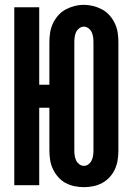

<svg xmlns="http://www.w3.org/2000/svg" viewBox="-20 -765 540 793"><path d="M327 8Q307 8 287.5 4Q268 0 250.5 -9.5Q233 -19 220 -34Q207 -49 198.5 -67Q190 -85 187 -104.5Q184 -124 184 -144V-320H142V0H39V-735H142V-415H184V-591Q184 -611 187 -630.5Q190 -650 198.5 -668Q207 -686 220 -701Q233 -716 250.5 -725.5Q268 -735 287.5 -740Q307 -745 327 -745Q346 -745 365.5 -740Q385 -735 402.5 -725.5Q420 -716 433 -701Q446 -686 454.5 -668Q463 -650 466 -630.5Q469 -611 469 -591V-144Q469 -124 466 -104.5Q463 -85 455 -67Q447 -49 433.5 -34Q420 -19 402.5 -9.5Q385 0 365.5 4Q346 8 327 8ZM327 -80Q337 -80 345.5 -86.5Q354 -93 358.5 -102.5Q363 -112 364.5 -122.5Q366 -133 366 -144V-591Q366 -602 364.5 -612.5Q363 -623 358.5 -632.5Q354 -642 345 -648.5Q336 -655 326 -655Q316 -655 307 -648Q298 -641 294 -632Q290 -623 288.5 -612.5Q287 -602 287 -591V-144Q287 -133 288.5 -122.5Q290 -112 294.5 -102.5Q299 -93 307.5 -86.5Q316 -80 327 -80Z"/></svg>

Font: Zed Mono
Style: Bold
Weight: 700
Monospace: yes
Designer: Belleve Invis
Foundry: Belleve Invis
Version: Version 1.0.0; ttfautohint (v1.8.4)